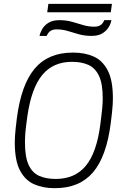

<svg xmlns="http://www.w3.org/2000/svg" viewBox="-20 -970 640 1000"><path d="M262 10Q205 10 158.5 -10Q112 -30 84.5 -81.5Q57 -133 57 -228Q57 -243 58 -260Q59 -277 61.5 -300.5Q64 -324 68 -356Q91 -531 161.5 -613.5Q232 -696 358 -696H363Q421 -696 467 -676Q513 -656 540.5 -604.5Q568 -553 568 -458Q568 -443 567 -425.5Q566 -408 563.5 -385Q561 -362 557 -330Q535 -155 464.5 -72.5Q394 10 267 10ZM270 -38Q370 -38 426.5 -106Q483 -174 502 -318Q506 -349 508.5 -370.5Q511 -392 512.5 -407.5Q514 -423 514.5 -435Q515 -447 515 -458Q515 -534 495.5 -575Q476 -616 440.5 -632Q405 -648 355 -648Q257 -648 200.5 -580Q144 -512 123 -368Q119 -337 116 -315.5Q113 -294 112 -278.5Q111 -263 110.5 -251Q110 -239 110 -228Q110 -153 129 -111.5Q148 -70 184 -54Q220 -38 270 -38ZM226 -906 232 -950H563L557 -906ZM186 -783Q189 -799 199.5 -818Q210 -837 232 -851Q254 -865 289 -865Q325 -865 355 -856.5Q385 -848 413 -839.5Q441 -831 471 -831Q491 -831 503.5 -839Q516 -847 523 -865H560Q558 -849 547 -830Q536 -811 514.5 -797Q493 -783 457 -783Q421 -783 391 -791.5Q361 -800 333 -808.5Q305 -817 275 -817Q255 -817 243 -809Q231 -801 223 -783Z"/></svg>

Font: Chivo Mono Medium Thin
Style: Italic
Weight: 250
Italic angle: -8.05°
Monospace: yes
Version: Version 1.008